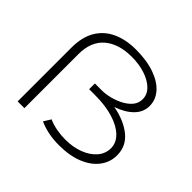

<svg xmlns="http://www.w3.org/2000/svg" viewBox="-159 -863 1067 1067"><g transform="rotate(45 375.0 -329.5)"><path d="M422 10Q334 10 266 -21L292 -63Q320 -50 355.5 -43.5Q391 -37 426 -37Q485 -37 533.5 -55.5Q582 -74 610.5 -107Q639 -140 639 -183Q639 -225 605.5 -258Q572 -291 511 -310Q450 -329 366 -329H321V-374H375Q405 -374 438.5 -382.5Q472 -391 502.5 -407Q533 -423 552 -446Q571 -469 571 -500Q571 -537 542.5 -565Q514 -593 466.5 -608.5Q419 -624 362 -624Q259 -624 200 -573.5Q141 -523 141 -425V0H88V-423Q88 -506 120.5 -560.5Q153 -615 212 -642Q271 -669 349 -669Q435 -669 497 -647Q559 -625 592 -587Q625 -549 625 -501Q625 -452 588.5 -415.5Q552 -379 490 -358Q580 -341 635.5 -296Q691 -251 691 -179Q691 -125 658.5 -82Q626 -39 566 -14.5Q506 10 422 10Z"/></g></svg>

Font: Inconsolata ExtraExpanded Light
Style: Regular
Weight: 300
Width: 8
Monospace: yes
Designer: Raph Levien, Cyreal, Brenton Simpson
Foundry: Raph Levien, Cyreal, Google
Version: Version 3.001; ttfautohint (v1.8.2.53-6de2)